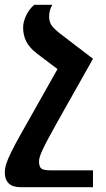

<svg xmlns="http://www.w3.org/2000/svg" viewBox="-54 -512 438 797"><path d="M332 -268 181 0Q158 41 143.5 68.5Q129 96 121.5 112.5Q114 129 111 139.5Q108 150 108 158Q108 180 117.5 187.5Q127 195 155 195H332V265H31Q-2 265 -18 249Q-34 233 -34 205Q-34 186 -27.5 166.5Q-21 147 -7 118.5Q7 90 30 49Q53 8 87 -52L220 -288ZM163 -492Q156 -479 153 -468Q150 -457 150 -442Q150 -426 157 -412Q164 -398 191 -376L332 -268L205 -210L99 -290Q69 -313 55.5 -339Q42 -365 42 -398Q42 -420 54 -446.5Q66 -473 88 -492Z"/></svg>

Font: Noto Serif Armenian SemiBold
Style: Regular
Weight: 600
Version: Version 2.007